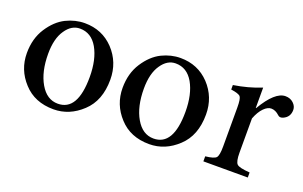

<svg xmlns="http://www.w3.org/2000/svg" viewBox="-63 -704 1528 967"><g transform="rotate(20 701.5 -220.0)"><path d="M260 -450Q353 -450 415 -385Q477 -319 477 -226Q477 -113 410 -51Q343 12 258 12Q157 12 97 -54Q36 -120 36 -209Q36 -287 73 -344Q110 -401 160 -426Q209 -450 260 -450ZM246 -416Q201 -416 170 -370Q138 -324 138 -242Q138 -146 174 -84Q210 -22 269 -22Q375 -22 375 -203Q375 -297 341 -357Q307 -416 246 -416Z M773 -450Q866 -450 928 -385Q990 -319 990 -226Q990 -113 923 -51Q856 12 771 12Q670 12 610 -54Q549 -120 549 -209Q549 -287 586 -344Q623 -401 673 -426Q722 -450 773 -450ZM759 -416Q714 -416 683 -370Q651 -324 651 -242Q651 -146 687 -84Q723 -22 782 -22Q888 -22 888 -203Q888 -297 854 -357Q820 -416 759 -416Z M1214 -343H1216Q1279 -450 1335 -450Q1361 -450 1378 -434Q1395 -418 1395 -398Q1395 -359 1360 -344Q1343 -337 1333 -347Q1312 -367 1289 -367Q1270 -367 1250 -347Q1229 -326 1214 -287V-104Q1214 -55 1227 -43Q1239 -31 1296 -27V0H1058V-27Q1104 -32 1115 -44Q1126 -56 1126 -104V-313Q1126 -360 1117 -371Q1108 -382 1066 -388V-412Q1144 -424 1214 -452Z"/></g></svg>

Font: Shafarik
Style: Regular
Weight: 400
Version: Version 1.001; ttfautohint (v1.8.4.7-5d5b)